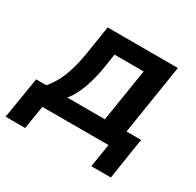

<svg xmlns="http://www.w3.org/2000/svg" viewBox="-166 -649 955 935"><g transform="rotate(30 311.5 -181.5)"><path d="M-28 131 10 -101H67Q92 -130 110 -165Q128 -200 141 -246.5Q154 -293 163 -353L185 -494H580L518 -101H600L564 131H454L475 0H103L82 131ZM186 -100H397L444 -396H280L269 -323Q259 -256 238 -197Q217 -138 186 -100Z"/></g></svg>

Font: Nunito Sans 10pt
Style: Bold Italic
Weight: 700
Italic angle: -9°
Designer: Vernon Adams
Foundry: Vernon Adams
Version: Version 3.101;gftools[0.9.27]